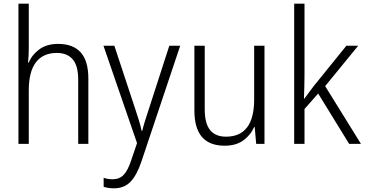

<svg xmlns="http://www.w3.org/2000/svg" viewBox="-20 -846 1980 1041"><path d="M136 -583Q136 -562 135 -544Q134 -526 132 -507H136Q154 -550 194 -579Q234 -608 295 -608Q376 -608 417.5 -562Q459 -516 459 -420V-66H404V-414Q404 -490 374 -524.5Q344 -559 288 -559Q214 -559 175 -508.5Q136 -458 136 -355V-66H80V-826H136Z M541 -598H600L711 -262Q725 -220 734 -190.5Q743 -161 748 -136H751Q757 -161 767 -193Q777 -225 789 -261L898 -598H957L746 32Q722 103 688 139Q654 175 598 175Q582 175 568.5 173Q555 171 542 167V118Q553 122 565.5 124Q578 126 591 126Q627 126 650 102.5Q673 79 691 24L723 -70Z M1414 -598V-66H1369L1361 -157H1358Q1339 -114 1299.5 -85Q1260 -56 1198 -56Q1034 -56 1034 -246V-598H1090V-253Q1090 -177 1119 -141Q1148 -105 1205 -105Q1358 -105 1358 -307V-598Z M1631 -439Q1631 -408 1630 -375.5Q1629 -343 1628 -311H1630Q1642 -327 1655 -344.5Q1668 -362 1680 -378L1858 -598H1922L1743 -379L1937 -66H1873L1705 -339L1631 -255V-66H1575V-826H1631Z"/></svg>

Font: Noto Sans Malayalam UI SemiCondensed Light
Style: Regular
Weight: 300
Width: 4
Designer: Jelle Bosma - Monotype Design Team
Foundry: Monotype Imaging Inc.
Version: Version 2.104; ttfautohint (v1.8.4.7-5d5b)